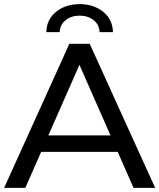

<svg xmlns="http://www.w3.org/2000/svg" viewBox="-21 -913 774 933"><path d="M-1 0 316 -700H415L733 0H628L551 -175H179L102 0ZM214 -255H516L365 -598ZM204 -757Q206 -820 252.5 -856.5Q299 -893 366 -893Q433 -893 479.5 -856.5Q526 -820 528 -757H463Q461 -794 433.5 -815.5Q406 -837 366 -837Q326 -837 298.5 -815.5Q271 -794 269 -757Z"/></svg>

Font: Montserrat Medium
Style: Regular
Weight: 500
Designer: Julieta Ulanovsky
Foundry: Julieta Ulanovsky
Version: Version 9.000; ttfautohint (v1.8.4.7-5d5b)